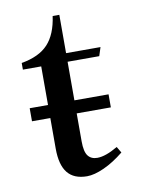

<svg xmlns="http://www.w3.org/2000/svg" viewBox="-71 -623 501 681"><g transform="rotate(-10 179.5 -282.5)"><path d="M322 -54Q285 -24 249.5 -8Q214 8 188 8Q141 8 118 -20.5Q95 -49 95 -108V-218H29V-265H95V-404H29V-428Q93 -439 125 -473.5Q157 -508 166 -573H190V-435H314L304 -404H190V-265H313V-218H190V-117Q190 -80 201.5 -65Q213 -50 235 -50Q265 -50 309 -76Z"/></g></svg>

Font: Ibarra Real Nova SemiBold
Style: Regular
Weight: 600
Designer: Jose Maria Ribagorda & Octavio Pardo
Foundry: Jose Maria Ribagorda
Version: Version 1.014